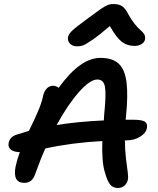

<svg xmlns="http://www.w3.org/2000/svg" viewBox="-20 -936 780 949"><path d="M360.8 -707Q338.9 -707 326.2 -720Q313.5 -732.9 315.9 -752Q318.4 -766.6 335.9 -783.7Q353.5 -800.8 417 -847.2Q432.1 -857.9 452.6 -873Q473.1 -888.2 481 -893.6Q488.8 -898.9 500.7 -905.5Q512.7 -912.1 521.5 -914.1Q530.3 -916 542 -916Q568.4 -916 584.2 -905Q600.1 -894 613.8 -866.2Q628.4 -838.9 646 -817.4Q663.6 -795.9 675 -786.6Q686.5 -777.3 692.9 -766.4Q699.2 -755.4 696.8 -742.2Q694.8 -727.5 679.9 -718.3Q665 -709 646 -709Q608.9 -709 582.5 -729Q556.2 -749 522.9 -807.1Q468.8 -760.7 434.8 -737.8Q400.9 -714.8 388.7 -710.9Q376.5 -707 360.8 -707ZM562 -6.8Q537.6 -6.8 523.7 -24.7Q509.8 -42.5 498 -85.9Q482.4 -135.7 485.8 -238.8Q336.4 -231 204.1 -202.1Q180.7 -150.9 154.8 -78.1Q140.6 -32.2 100.1 -32.2Q41.5 -32.2 57.1 -112.8Q64.5 -147.9 78.1 -184.1Q46.9 -184.6 32.7 -197.3Q18.6 -210 22.9 -230Q28.8 -260.3 64 -271Q115.7 -286.6 123 -289.1Q125 -293.5 132.3 -308.6Q139.6 -323.7 142.1 -328.9Q144.5 -334 150.9 -347.7Q157.2 -361.3 159.9 -367.7Q162.6 -374 167.7 -385.5Q172.9 -397 175.5 -404.5Q178.2 -412.1 181.9 -421.9Q185.5 -431.6 187.7 -440.2Q189.9 -448.7 191.9 -457Q196.3 -482.4 210 -497.3Q223.6 -512.2 242.2 -512.2Q256.8 -512.2 270 -502Q376.5 -649.9 476.1 -649.9Q536.6 -649.9 567.1 -620.8Q597.7 -591.8 605.5 -528.3Q613.3 -464.8 603 -363.8Q602.5 -360.4 602.1 -353.8Q601.6 -347.2 601.1 -344.2H638.2Q681.6 -344.2 696 -334.7Q710.4 -325.2 706.1 -303.2Q701.7 -278.3 672.6 -260.3Q643.6 -242.2 604 -242.2H597.2Q597.7 -194.3 602.8 -151.4Q607.9 -108.4 611.3 -84.7Q614.7 -61 611.8 -46.9Q607.4 -28.3 594 -17.6Q580.6 -6.8 562 -6.8ZM460.9 -543Q425.3 -543 370.6 -481.4Q315.9 -419.9 259.8 -317.9Q359.4 -334.5 493.2 -340.8Q493.2 -351.6 495.1 -371.1Q505.4 -470.7 498.8 -506.8Q492.2 -543 460.9 -543Z"/></svg>

Font: Shantell Sans Irregular
Style: Italic
Weight: 500
Italic angle: -11.31°
Designer: Stephen Nixon, Anya Danilova, Shantell Martin
Foundry: Arrow Type
Version: Version 1.006;[9816181b4]